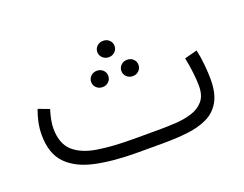

<svg xmlns="http://www.w3.org/2000/svg" viewBox="-84 -650 1028 808"><g transform="rotate(-20 430.0 -246.0)"><path d="M523.9 0H410.2Q301.8 0 222.2 -17.1Q142.6 -34.2 99.1 -79.1Q55.7 -124 55.7 -207.5Q55.7 -236.3 61.5 -263.7Q67.4 -291 77.1 -316.9L126.5 -298.3Q120.1 -278.3 115.7 -256.8Q111.3 -235.4 111.3 -215.3Q111.8 -147 149.4 -113.8Q187 -80.6 254.2 -70.1Q321.3 -59.6 410.2 -59.6H524.4Q561.5 -59.6 600.8 -61.8Q640.1 -64 673.6 -74.2Q707 -84.5 727.8 -108.4Q748.5 -132.3 748.5 -175.8Q748.5 -200.2 744.6 -234.1Q740.7 -268.1 733.4 -304.2L790 -318.8Q797.4 -286.1 800.8 -249Q804.2 -211.9 804.2 -186Q804.2 -122.6 782.5 -85Q760.7 -47.4 721.9 -29.3Q683.1 -11.2 632.6 -5.6Q582 0 523.9 0ZM395 -455.1Q395 -470.7 406.2 -481.2Q417.5 -491.7 433.6 -491.7Q450.2 -491.7 461.2 -481.2Q472.2 -470.7 472.2 -455.1Q472.2 -439.9 461.2 -429.2Q450.2 -418.5 433.6 -418.5Q417.5 -418.5 406.2 -429.2Q395 -439.9 395 -455.1ZM462.9 -345.7Q462.9 -360.8 473.9 -371.6Q484.9 -382.3 501.5 -382.3Q517.6 -382.3 528.6 -371.8Q539.6 -361.3 539.6 -345.7Q539.6 -330.6 528.6 -319.8Q517.6 -309.1 501.5 -309.1Q484.9 -309.1 473.9 -319.8Q462.9 -330.6 462.9 -345.7ZM327.6 -345.7Q327.6 -360.8 338.6 -371.6Q349.6 -382.3 366.2 -382.3Q382.3 -382.3 393.3 -371.8Q404.3 -361.3 404.3 -345.7Q404.3 -330.6 393.3 -319.8Q382.3 -309.1 366.2 -309.1Q349.6 -309.1 338.6 -319.8Q327.6 -330.6 327.6 -345.7Z"/></g></svg>

Font: Vazirmatn RD UI FD ExtraLight
Style: Regular
Weight: 200
Designer: Saber Rastikerdar
Foundry: Saber Rastikerdar
Version: Version 33.003